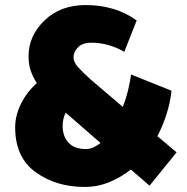

<svg xmlns="http://www.w3.org/2000/svg" viewBox="-20 -716 739 760"><path d="M228 -218Q228 -176 251.5 -151Q275 -126 319 -126Q335 -126 349.5 -132.5Q364 -139 378 -150L240 -270Q234 -258 231 -244.5Q228 -231 228 -218ZM337 -403 466 -293Q479 -326 487 -359.5Q495 -393 499 -421L659 -357Q654 -311 639.5 -265Q625 -219 603 -177L679 -113L572 19L498 -45Q459 -14 412.5 5Q366 24 315 24Q202 24 121 -34.5Q40 -93 40 -212Q40 -259 63.5 -306Q87 -353 126 -387Q110 -411 101.5 -436.5Q93 -462 93 -493Q93 -574 156 -635Q219 -696 319 -696Q377 -696 427.5 -681Q478 -666 521 -635L472 -511Q438 -530 406 -538.5Q374 -547 343 -547Q306 -547 288.5 -528.5Q271 -510 271 -490Q271 -471 287 -452.5Q303 -434 337 -403Z"/></svg>

Font: Palanquin Dark
Style: Bold
Weight: 700
Designer: Pria Ravichandran
Version: Version 1.000